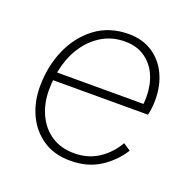

<svg xmlns="http://www.w3.org/2000/svg" viewBox="-99 -608 715 715"><g transform="rotate(20 259.0 -250.0)"><path d="M250 9Q186 9 141.5 -21Q97 -51 73.5 -101Q50 -151 50 -212Q50 -292 79.5 -359.5Q109 -427 164 -468Q219 -509 295 -509Q350 -509 389.5 -483Q429 -457 450 -412.5Q471 -368 471 -312Q471 -298 469.5 -282.5Q468 -267 464 -251H69L70 -283H447L433 -272Q435 -284 435.5 -293Q436 -302 436 -311Q436 -358 419.5 -395.5Q403 -433 370.5 -455.5Q338 -478 292 -478Q243 -478 205 -456.5Q167 -435 140 -398.5Q113 -362 99.5 -314Q86 -266 86 -212Q86 -158 106.5 -114.5Q127 -71 164.5 -46.5Q202 -22 254 -22Q309 -22 350.5 -49.5Q392 -77 417 -121L446 -102Q416 -54 367 -22.5Q318 9 250 9Z"/></g></svg>

Font: Kantumruy Pro ExtraLight
Style: Italic
Weight: 250
Italic angle: -13°
Version: Version 1.002